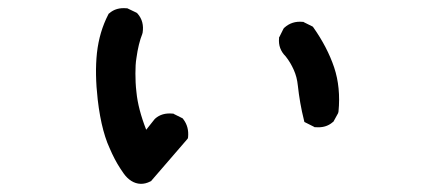

<svg xmlns="http://www.w3.org/2000/svg" viewBox="-20 -490 1040 470"><path d="M348.1 -45.9Q335.9 -39.6 324 -40Q312 -40.5 301.5 -47.1Q291 -53.7 282.7 -65.4Q278.8 -71.3 274.9 -76.9Q271 -82.5 267.6 -88.6Q264.2 -94.7 260.7 -101.1Q257.3 -107.4 254.4 -113.8Q251.5 -120.1 248.5 -127Q245.6 -133.8 242.7 -140.6Q237.3 -154.8 232.9 -171.1Q228.5 -187.5 225.1 -206.1Q221.7 -224.6 219.2 -246.1Q211.9 -309.6 217.3 -360.4Q223.1 -412.1 245.1 -454.6L246.1 -456.5L247.6 -457.5Q264.2 -472.2 290 -469.7H291.5L293.5 -468.8L314 -459L315.4 -458L316.9 -456.5Q333.5 -437.5 329.1 -409.7L328.6 -408.7V-407.7Q318.8 -383.3 314 -348.1Q312.5 -339.4 312 -329.8Q311.5 -320.3 311.5 -310.1Q311.5 -299.8 312 -288.3Q312.5 -276.9 314 -264.6Q315.9 -244.1 322 -220.7Q328.1 -197.3 337.9 -172.4L358.4 -198.2L359.4 -199.2L359.9 -199.7Q376.5 -214.4 402.3 -211.9H404.3L405.8 -210.9L425.3 -201.2L427.2 -200.2L428.7 -198.2Q442.9 -179.7 440.4 -154.3L439.9 -151.4L438 -148.9L351.1 -48.3L350.1 -46.9ZM748.5 -179.7 729 -189.5 725.1 -191.4 724.1 -195.8Q718.8 -216.8 715.1 -238Q711.4 -259.3 709 -281.2Q708 -291 705.6 -300.5Q703.1 -310.1 699.2 -318.8Q695.3 -327.6 690.4 -335.9Q685.5 -344.2 679.2 -352.1Q660.6 -370.6 663.1 -396.5V-398.4L664.1 -399.9L673.8 -419.4L674.8 -420.9L676.3 -422.4Q694.8 -439 720.7 -436.5H722.7L724.1 -435.5L743.7 -425.8L745.6 -424.8L747.1 -422.9Q781.2 -374.5 797.9 -325.2Q806.2 -300.3 808.8 -273.2Q811.5 -246.1 808.6 -216.8L808.1 -214.8L807.6 -212.9L796.9 -193.4L795.9 -191.9L794.4 -190.9Q777.8 -176.3 752 -178.7H750Z"/></svg>

Font: NaikaiFont
Style: Bold
Weight: 700
Version: Version 1.89